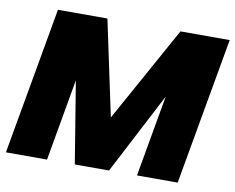

<svg xmlns="http://www.w3.org/2000/svg" viewBox="-77 -806 1107 906"><g transform="rotate(10 476.5 -352.5)"><path d="M5 0H202L271 -392L335 0H499L702 -390L633 0H828L953 -705H717L464 -248L367 -705H130Z"/></g></svg>

Font: SVN-Poppins ExtraBold
Style: Italic
Weight: 800
Italic angle: -10°
Designer: Ninad Kale (Devanagari), Jonny Pinhorn (Latin)
Foundry: Indian Type Foundry
Version: Version 3.002 2017